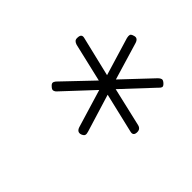

<svg xmlns="http://www.w3.org/2000/svg" viewBox="-91 -1037 660 660"><g transform="rotate(-45 239.5 -706.5)"><path d="M250 -519Q232 -520 237 -538L271 -682L134 -640Q125 -637 119.5 -638.5Q114 -640 110 -650Q105 -666 123 -672L262 -714L155 -814Q151 -817 149 -823.5Q147 -830 155 -838Q161 -845 166 -845Q171 -845 177 -840L284 -738L317 -879Q319 -886 323.5 -890.5Q328 -895 338 -894Q356 -893 352 -877L317 -731L456 -773Q465 -775 470 -773.5Q475 -772 478 -761Q483 -746 465 -740L328 -699L433 -600Q439 -594 440.5 -588.5Q442 -583 435 -575Q427 -566 421.5 -568Q416 -570 410 -577L304 -676L271 -534Q267 -518 250 -519Z"/></g></svg>

Font: Playwrite IS Thin
Style: Regular
Weight: 250
Designer: Veronika Burian, José Scaglione
Foundry: TypeTogether
Version: Version 1.002